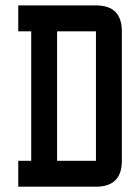

<svg xmlns="http://www.w3.org/2000/svg" viewBox="-20 -704 528 724"><path d="M48.8 0V-97.7H97.7V-585.9H48.8V-683.6H341.8Q439.5 -683.6 439.5 -585.9V-97.7Q439.5 0 341.8 0ZM341.8 -97.7V-585.9H195.3V-97.7Z"/></svg>

Font: BabelStone Runic Staveless
Style: Regular
Weight: 400
Designer: Andrew West
Foundry: BabelStone
Version: Version 3.002 March 14, 2022